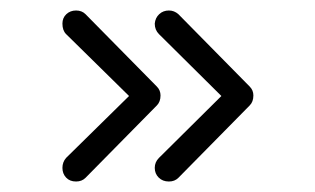

<svg xmlns="http://www.w3.org/2000/svg" viewBox="-20 -523 601 366"><path d="M226 -340 106 -458Q99 -465 99 -478Q99 -489 106.5 -496Q114 -503 125 -503Q136 -503 143 -496L279 -358Q286 -351 286 -341Q286 -329 279 -322L143 -184Q136 -177 125 -177Q113 -177 106 -184.5Q99 -192 99 -203Q99 -214 106 -222ZM402 -340 283 -458Q275 -466 275 -478Q276 -489 283.5 -496Q291 -503 302 -503Q312 -503 320 -496L456 -358Q463 -351 463 -341Q463 -329 456 -322L320 -184Q313 -177 302 -177Q290 -177 282.5 -184.5Q275 -192 275 -203Q275 -214 283 -222Z"/></svg>

Font: Tsukimi Rounded
Style: Regular
Weight: 400
Designer: Takashi Funayama
Foundry: Takashi Funayama
Version: Version 1.032; ttfautohint (v1.8.3)